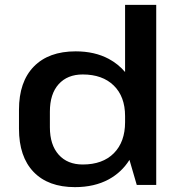

<svg xmlns="http://www.w3.org/2000/svg" viewBox="-20 -760 739 789"><path d="M288 9Q178 9 118 -53.5Q58 -116 58 -231V-309Q58 -424 119 -486.5Q180 -549 291 -549Q369 -549 427 -518Q466 -497 494 -464V-740H622V0H542L512 -103Q480 -52 427 -23Q368 9 288 9ZM320 -84Q402 -84 448 -130.5Q494 -177 494 -258V-283Q494 -363 447.5 -408.5Q401 -454 320 -454Q257 -454 221 -414Q185 -374 185 -301V-237Q185 -165 221 -124.5Q257 -84 320 -84Z"/></svg>

Font: Pathway Extreme 8pt Thin 12pt SemiBold
Style: Regular
Weight: 600
Version: Version 1.001;gftools[0.9.26]